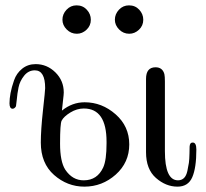

<svg xmlns="http://www.w3.org/2000/svg" viewBox="-20 -679 762 710"><path d="M15.1 -296.9Q15.1 -314 19 -335Q22.9 -356 32 -382.1Q41 -408.2 62 -425Q83 -441.9 111.8 -441.9Q153.8 -441.9 184.8 -411.4Q215.8 -380.9 215.8 -336.9Q215.8 -330.1 212.9 -306.2Q210 -282.2 209 -270Q247.1 -300.8 293 -300.8Q356.9 -300.8 407.5 -256.3Q458 -211.9 458 -145Q458 -78.1 408 -33.4Q357.9 11.2 292 11.2Q229 11.2 179.9 -32Q130.9 -75.2 130.9 -151.9Q130.9 -197.8 138.9 -271Q147 -344.2 147 -353Q147 -418.9 108.9 -418.9Q85 -418.9 69.1 -398.9Q53.2 -378.9 48.6 -356Q43.9 -333 42 -310.1L39.1 -286.1Q34.2 -277.3 26.9 -276.9Q15.1 -276.9 15.1 -296.9ZM202.1 -147.9Q202.1 -82 221.2 -51.8Q248 -11.7 290 -12.2Q339.8 -12.2 361.8 -60.1Q374 -86.9 374 -148.9V-154.8Q374 -277.8 290 -277.8Q264.2 -277.8 240 -262.9Q215.8 -248 208 -232.9Q202.1 -222.2 202.1 -147.9ZM210.9 -606Q210.9 -627 226.1 -643.1Q241.2 -659.2 263.2 -659.2Q286.1 -659.2 301 -643.1Q315.9 -627 315.9 -606Q315.9 -584 300 -569.1Q284.2 -554.2 264.2 -554.2Q242.2 -554.2 226.6 -570.1Q210.9 -585.9 210.9 -606ZM404.8 -606Q404.8 -627 419.9 -643.1Q435.1 -659.2 457 -659.2Q480 -659.2 494.9 -643.1Q509.8 -627 509.8 -606Q509.8 -584 493.9 -569.1Q478 -554.2 458 -554.2Q436 -554.2 420.4 -570.1Q404.8 -585.9 404.8 -606ZM520 -116.2V-387.2Q520 -430.2 555.2 -430.2Q581.1 -430.2 587.9 -404.8Q589.8 -396 589.8 -377.9V-120.1Q589.8 -12.2 638.2 -12.2Q651.4 -12.2 660.2 -20.5Q668.9 -28.8 672.9 -46.9Q676.8 -64.9 678.5 -76.9Q680.2 -88.9 680.7 -111.3Q681.2 -133.8 681.2 -137.2Q682.1 -152.3 692.9 -151.9Q706.1 -151.9 706.1 -126Q706.1 -58.1 690.9 -23.4Q675.8 11.2 636.2 11.2Q593.3 11.2 556.6 -21Q520 -53.2 520 -116.2Z"/></svg>

Font: CMU Serif Upright Italic
Style: UprightItalic
Weight: 500
Version: Version 0.7.0